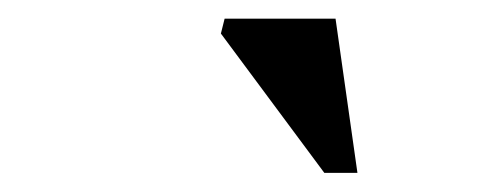

<svg xmlns="http://www.w3.org/2000/svg" viewBox="-20 -697 540 206"><path d="M363.5 -511.5H328L217 -661L221 -677H340Z"/></svg>

Font: Newsreader 24pt
Style: Bold Italic
Weight: 700
Italic angle: -17°
Designer: Hugues Gentile
Foundry: Production Type
Version: Version 1.003